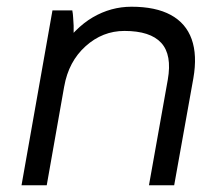

<svg xmlns="http://www.w3.org/2000/svg" viewBox="-20 -551 665 571"><path d="M136 -520H195Q197 -510 197.5 -499Q198 -488 199 -475Q199 -458 199 -441L187 -385L119 0H44ZM371 -531Q443 -531 488 -506.5Q533 -482 550 -434.5Q567 -387 555 -318L498 0H423L479 -314Q492 -388 459.5 -423.5Q427 -459 350 -459Q285 -459 234.5 -413.5Q184 -368 171 -294L156 -399Q202 -468 256 -499.5Q310 -531 371 -531Z"/></svg>

Font: Fixel Italic Variable Display Thin
Style: Italic
Weight: 100
Italic angle: -10°
Designer: AlfaBravo + MacPaw
Foundry: Kyrylo Tkachov, Marchela Mozhyna, Serhii Makarenko, Maria Weinstein, Zakhar Kryvoshyya
Version: Version 1.210;Glyphs 3.2 (3217)